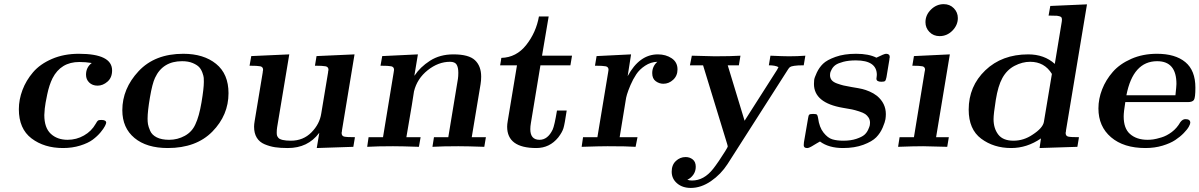

<svg xmlns="http://www.w3.org/2000/svg" viewBox="-20 -715 5841 935"><path d="M71.8 -183.1Q71.8 -230 89.4 -276.6Q106.9 -323.2 140.9 -363Q174.8 -402.8 232.9 -428Q291 -453.1 363.8 -453.1Q525.9 -453.1 525.9 -372.1Q525.9 -336.9 503.4 -317.4Q481 -297.9 455.1 -297.9Q430.2 -297.9 414.6 -313Q398.9 -328.1 398.9 -351.1Q398.9 -387.2 426.8 -408.2Q397 -413.1 366.2 -413.1Q276.4 -413.1 235.8 -334Q219.7 -301.8 210 -255.4Q200.2 -209 198 -186.5Q195.8 -164.1 195.8 -154.8Q195.8 -92.8 227.3 -63.5Q258.8 -34.2 309.1 -34.2Q352.1 -34.2 388.9 -55.2Q425.8 -76.2 445.8 -111.8Q453.6 -126 457.8 -128.4Q461.9 -130.9 474.1 -130.9Q497.1 -130.9 497.1 -117.2Q497.1 -113.3 491 -101.1Q484.9 -88.9 469.5 -70.3Q454.1 -51.8 431.6 -34.9Q409.2 -18.1 370.6 -6.1Q332 5.9 287.1 5.9Q195.3 5.9 133.5 -41Q71.8 -87.9 71.8 -183.1Z M575.7 -178.2Q575.7 -283.2 654.8 -368.2Q733.9 -453.1 872.6 -453.1Q971.7 -453.1 1032.2 -404.1Q1092.8 -355 1092.8 -261.2Q1092.8 -154.3 1014.2 -74.2Q935.5 5.9 796.9 5.9Q693.8 5.9 634.8 -43.2Q575.7 -92.3 575.7 -178.2ZM698.7 -137.2Q698.7 -122.1 700.7 -110.1Q702.6 -98.1 711.2 -78.1Q719.7 -58.1 743.2 -46.1Q766.6 -34.2 803.7 -34.2Q844.7 -34.2 880.1 -53.7Q915.5 -73.2 931.6 -109.9Q949.7 -147.9 961.2 -216.1Q972.7 -284.2 972.7 -315.9Q972.7 -327.1 972.2 -335.7Q971.7 -344.2 965.8 -360.6Q960 -377 950 -387.9Q939.9 -398.9 918.5 -408Q897 -417 866.7 -417Q772.5 -417 734.9 -335.9Q721.7 -308.1 710.2 -240.7Q698.7 -173.3 698.7 -137.2Z M1195.3 -395 1203.6 -441.9 1388.7 -450.2 1329.6 -95.2Q1327.6 -83 1327.6 -68.8Q1327.6 -60.1 1329.1 -54.9Q1330.6 -49.8 1335.9 -43.5Q1341.3 -37.1 1356.9 -33.4Q1372.6 -29.8 1396.5 -29.8Q1456.5 -29.8 1496.6 -70.3Q1536.6 -110.8 1544.4 -162.1L1577.6 -361.8Q1577.6 -364.7 1578.1 -367.4Q1578.6 -370.1 1579.1 -372.1Q1579.6 -374 1579.6 -375Q1579.6 -389.2 1565.9 -392.1Q1552.2 -395 1513.7 -395L1521.5 -441.9L1706.5 -450.2L1645.5 -81.1Q1645.5 -78.1 1645 -75Q1644.5 -71.8 1644 -70.3Q1643.6 -68.8 1643.6 -67.9Q1643.6 -52.7 1656 -49.8Q1668.5 -46.9 1708.5 -46.9L1700.7 0L1522.5 5.9L1534.7 -66.9H1533.7Q1479 5.9 1381.8 5.9Q1381.3 5.9 1380.4 5.9Q1345.2 5.9 1319.3 2Q1293.5 -2 1268.6 -12.5Q1243.7 -22.9 1230.5 -44.4Q1217.3 -65.9 1217.3 -98.1Q1217.3 -109.4 1220.2 -126L1259.3 -361.8Q1259.3 -364.7 1259.8 -367.4Q1260.3 -370.1 1260.7 -372.1Q1261.2 -374 1261.2 -375Q1261.2 -389.2 1247.8 -392.1Q1234.4 -395 1195.3 -395Z M1768.1 0 1774.9 -46.9H1845.2L1897 -361.8Q1898.9 -371.6 1898.9 -375Q1898.9 -389.2 1885.5 -392.1Q1872.1 -395 1833 -395L1841.3 -441.9L2015.1 -450.2L1998 -347.2H1999Q2025.9 -388.2 2074 -419.2Q2122.1 -450.2 2188 -450.2Q2263.2 -450.2 2293.2 -421.6Q2323.2 -393.1 2323.2 -341.8Q2323.2 -322.8 2320.3 -305.2L2277.3 -46.9H2346.2L2338.4 0Q2254.4 -2.9 2211.9 -2.9Q2134.8 -2.9 2085.9 0L2093.3 -46.9H2163.1L2210 -331.1Q2211.9 -343.3 2211.9 -360.8Q2211.9 -386.7 2203.6 -400.4Q2195.3 -414.1 2171.4 -414.1Q2114.3 -414.1 2062.7 -373Q2011.2 -332 1996.1 -270Q1993.2 -245.1 1959 -46.9H2028.3L2020 0Q1936 -2.9 1894 -2.9Q1816.9 -2.9 1768.1 0Z M2415.5 -397Q2415.5 -397 2418.5 -414.1Q2421.4 -431.2 2421.4 -433.1Q2494.6 -435.1 2542.7 -496.1Q2590.8 -557.1 2604.5 -634.8H2651.9L2619.6 -443.8H2765.6L2757.8 -397H2611.8L2565.4 -116.2Q2562.5 -99.1 2562.5 -85.9Q2562.5 -34.2 2607.4 -34.2Q2647.5 -34.2 2671.4 -84Q2680.2 -103 2692.4 -176.8H2739.7Q2730 -110.8 2723.9 -90.8Q2717.8 -70.8 2698.7 -45.9Q2656.7 5.9 2591.8 5.9Q2449.7 5.9 2449.7 -98.1Q2449.7 -109.4 2452.6 -126L2497.6 -397Z M2812.5 0 2819.3 -46.9H2889.2L2941.4 -361.8Q2943.4 -371.6 2943.4 -375Q2943.4 -389.2 2929.9 -392.1Q2916.5 -395 2877.4 -395L2885.3 -441.9L3053.2 -450.2L3036.6 -344.2Q3093.8 -450.2 3183.6 -450.2Q3222.7 -450.2 3251 -431.2Q3279.3 -412.1 3279.3 -377Q3279.3 -346.2 3258.3 -326.7Q3237.3 -307.1 3210.4 -307.1Q3190.4 -307.1 3173.3 -319.6Q3156.2 -332 3156.2 -358.9Q3156.2 -392.1 3181.2 -414.1Q3148.9 -413.1 3121.6 -395Q3094.2 -377 3078.4 -353Q3062.5 -329.1 3050.5 -301Q3038.6 -272.9 3033.4 -255.4Q3028.3 -237.8 3027.3 -228L2997.6 -46.9H3084.5L3075.2 0Q3036.1 -2.9 2938.5 -2.9Q2902.3 -2.9 2812.5 0Z M3251 121.1Q3251 87.9 3271.5 68.8Q3292 49.8 3318.8 49.8Q3338.9 49.8 3353.5 61.5Q3368.2 73.2 3368.2 97.2Q3368.2 119.1 3356.2 136Q3344.2 152.8 3327.1 160.2Q3335.9 164.1 3350.1 164.1Q3408.2 164.1 3453.1 106.9Q3462.9 94.7 3481 68.4Q3499 42 3511.5 21.5Q3523.9 1 3523.9 -1Q3523.9 -4.9 3521 -14.2L3403.8 -397H3339.8L3349.1 -443.8Q3460 -440.9 3460.9 -440.9Q3540 -440.9 3585.9 -443.8L3578.1 -397H3523.9L3606 -127L3764.2 -375L3771 -388.2Q3754.9 -397 3724.1 -397L3731.9 -443.8Q3794.9 -440.9 3822.3 -440.9Q3864.3 -440.9 3901.9 -443.8L3894 -397Q3863.3 -397 3847.7 -394.5Q3832 -392.1 3827.1 -388.4Q3822.3 -384.8 3816.9 -376L3522.9 84Q3490.7 133.8 3442.4 167Q3394 200.2 3344.2 200.2Q3303.2 200.2 3277.1 177.7Q3251 155.3 3251 121.1ZM3317.9 153.8ZM3322.3 157.2Z M3894 -7.8 3895 -22 3915 -138.2Q3917 -153.3 3920.9 -156.7Q3924.8 -160.2 3939.9 -160.2Q3955.1 -160.2 3958.5 -156.5Q3961.9 -152.8 3963.9 -140.1Q3969.7 -95.2 3990.5 -69.1Q4011.2 -43 4033.7 -36.4Q4056.2 -29.8 4086.9 -29.8Q4123 -29.8 4150.1 -38.8Q4177.2 -47.9 4189.2 -58.3Q4201.2 -68.8 4208 -84Q4214.8 -99.1 4215.8 -105.5Q4216.8 -111.8 4216.8 -117.2Q4216.8 -131.3 4210 -142.1Q4203.1 -152.8 4193.6 -159.4Q4184.1 -166 4163.6 -172.6Q4143.1 -179.2 4129.2 -182.1Q4115.2 -185.1 4085 -189.9Q3943.8 -213.9 3943.8 -306.2Q3943.8 -314.9 3944.8 -325.4Q3945.8 -335.9 3957.5 -361.1Q3969.2 -386.2 3988 -404.5Q4006.8 -422.9 4048.8 -438Q4090.8 -453.1 4148.9 -453.1Q4210.9 -453.1 4248 -434.1Q4286.1 -453.1 4294.9 -453.1Q4313 -453.1 4313 -437Q4313 -436 4312.5 -434.6Q4312 -433.1 4311.5 -429.9Q4311 -426.8 4311 -423.8L4296.9 -338.9Q4293.9 -323.7 4289.6 -320.3Q4285.2 -316.9 4272 -316.9Q4248 -316.9 4248 -332Q4248 -333 4249 -340.1Q4250 -347.2 4250 -350.1Q4250 -420.9 4147.9 -420.9Q4112.8 -420.9 4086.9 -414.1Q4061 -407.2 4049.1 -398.7Q4037.1 -390.1 4030.5 -377.7Q4023.9 -365.2 4022.9 -359.6Q4022 -354 4022 -349.1Q4022 -335 4030 -325Q4038.1 -314.9 4056.6 -308.3Q4075.2 -301.8 4087.6 -298.8Q4100.1 -295.9 4127.9 -291Q4164.1 -285.2 4179.4 -281.5Q4194.8 -277.8 4214.4 -269.5Q4233.9 -261.2 4251 -248Q4293.9 -211.9 4293.9 -159.2Q4293.9 -147.9 4292 -134.5Q4290 -121.1 4278.6 -94Q4267.1 -66.9 4247.1 -46.4Q4227.1 -25.9 4184.6 -10Q4142.1 5.9 4085 5.9Q4016.1 5.9 3973.1 -25.9Q3970.2 -23.9 3958.5 -17.6Q3946.8 -11.2 3943.8 -8.8Q3920.9 5.9 3911.6 5.9Q3911.6 5.9 3911.1 5.9Q3910.6 5.9 3910.2 5.9Q3894 5.9 3894 -7.8Z M4353.5 0 4360.8 -46.9H4430.7L4482.4 -362.8Q4482.4 -364.7 4483.6 -369.4Q4484.9 -374 4484.9 -375Q4484.9 -389.2 4472.2 -392.1Q4459.5 -395 4422.9 -395L4430.7 -441.9L4605.5 -450.2L4538.6 -46.9H4600.6L4592.8 0Q4496.6 -2.9 4475.6 -2.9Q4428.7 -2.9 4353.5 0ZM4486.8 -606.9Q4486.8 -642.1 4513.7 -668.5Q4540.5 -694.8 4575.7 -694.8Q4605.5 -694.8 4625 -674.8Q4644.5 -654.8 4644.5 -627Q4644.5 -592.8 4618.2 -565.9Q4591.8 -539.1 4555.7 -539.1Q4525.9 -539.1 4506.3 -559.1Q4486.8 -579.1 4486.8 -606.9Z M4697.3 -181.2Q4697.3 -294.9 4778.3 -372.6Q4859.4 -450.2 4987.3 -450.2Q5065.4 -450.2 5116.7 -403.8L5148.4 -596.2Q5151.4 -612.3 5151.4 -618.2Q5151.4 -629.4 5146.5 -632.8Q5141.6 -636.2 5127.4 -638.2Q5116.2 -639.2 5086.4 -639.2L5094.7 -686L5273.4 -693.8L5171.4 -81.1Q5171.4 -78.1 5170.9 -75Q5170.4 -71.8 5169.9 -70.3Q5169.4 -68.8 5169.4 -67.9Q5169.4 -52.7 5181.9 -49.8Q5194.3 -46.9 5234.4 -46.9L5226.6 0L5042.5 5.9L5049.3 -41Q4981.4 5.9 4904.3 5.9Q4819.3 5.9 4758.3 -39.6Q4697.3 -85 4697.3 -181.2ZM4818.4 -134.8Q4818.4 -89.8 4841.3 -59.8Q4864.3 -29.8 4915.5 -29.8Q4965.3 -29.8 5008.3 -59.1Q5058.1 -91.3 5063.5 -121.1L5102.5 -355Q5066.4 -414.1 4996.6 -414.1Q4958.5 -414.1 4920.9 -394.5Q4883.3 -375 4861.3 -335Q4840.3 -296.9 4829.3 -228.3Q4818.4 -159.7 4818.4 -134.8Z M5329.1 -187Q5329.1 -233.9 5347.2 -280Q5365.2 -326.2 5399.2 -365Q5433.1 -403.8 5489.3 -428.5Q5545.4 -453.1 5614.3 -453.1Q5703.1 -453.1 5752.2 -412.6Q5801.3 -372.1 5801.3 -288.1Q5801.3 -239.3 5794.2 -228.5Q5787.1 -217.8 5764.2 -217.8H5460Q5452.1 -169.9 5452.1 -147.9Q5452.1 -89.8 5482.4 -63Q5514.6 -34.2 5568.4 -34.2Q5581.5 -34.2 5595.9 -36.1Q5610.4 -38.1 5635.7 -45.7Q5661.1 -53.2 5686.3 -72Q5711.4 -90.8 5728 -120.1Q5739.3 -135.3 5753.4 -134.8Q5776.4 -134.8 5776.4 -117.2Q5776.4 -111.3 5769.3 -98.1Q5762.2 -85 5744.6 -66.9Q5727.1 -48.8 5703.1 -33Q5679.2 -17.1 5641.1 -5.6Q5603 5.9 5558.1 5.9Q5452.1 5.9 5390.6 -46.6Q5329.1 -99.1 5329.1 -187ZM5465.3 -251H5704.1Q5709 -295.9 5709 -306.2Q5709 -417 5615.2 -417Q5497.6 -417 5465.3 -251Z"/></svg>

Font: CMU Serif Extra
Style: BoldSlanted
Weight: 700
Italic angle: -9.46001°
Version: Version 0.7.0